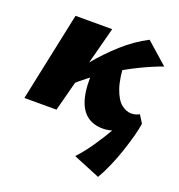

<svg xmlns="http://www.w3.org/2000/svg" viewBox="-122 -542 808 866"><g transform="rotate(20 282.5 -109.5)"><path d="M157 -101 133 -123Q176 -186 225.5 -246.5Q275 -307 331.5 -357.5Q388 -408 450 -440L553 -349Q503 -331 448.5 -304.5Q394 -278 340.5 -245Q287 -212 240 -175.5Q193 -139 157 -101ZM9 0 99 -427H275L163 0ZM443 221 314 168Q349 130 379.5 85Q410 40 434 -2Q458 -44 471 -74L547 -72Q544 -48 534 -11Q524 26 510 68Q496 110 478.5 150Q461 190 443 221ZM388 9Q340 9 309 -16.5Q278 -42 265 -94Q252 -146 258 -226L378 -314Q381 -230 397.5 -183Q414 -136 437.5 -117.5Q461 -99 485 -99Q491 -99 497.5 -100Q504 -101 511 -103.5Q518 -106 524 -109L547 -72Q524 -47 497 -29Q470 -11 442 -1Q414 9 388 9Z"/></g></svg>

Font: Ysabeau Black
Style: Italic
Weight: 900
Italic angle: -12°
Version: Version 2.000;gftools[0.9.27.dev2+g8671c4b]